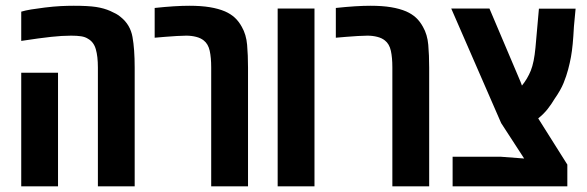

<svg xmlns="http://www.w3.org/2000/svg" viewBox="-20 -660 2080 680"><path d="M326.7 0V-420.9Q326.7 -460.4 319.3 -485.8Q312 -511.2 292 -522.5Q281.7 -529.3 267.1 -531.5Q252.4 -533.7 231.9 -533.7Q200.2 -533.7 161.4 -529.5Q122.6 -525.4 55.2 -515.1V-618.7Q69.3 -623 90.3 -626.5Q111.3 -629.9 138.7 -633.3Q170.4 -637.2 195.1 -638.4Q219.7 -639.6 241.2 -639.6Q292 -639.6 320.3 -635.3Q348.6 -630.9 370.6 -621.1Q381.8 -616.2 391.1 -611.1Q400.4 -606 408.2 -599.1Q441.4 -572.3 449.2 -529.3Q457 -486.3 457 -420.4V0ZM55.2 0V-402.3H185.5V0Z M728 0V-420.9Q728 -456.1 722.7 -480.2Q717.3 -504.4 701.7 -516.6Q690.9 -525.4 674.6 -529.5Q658.2 -533.7 639.6 -533.7Q627.4 -533.7 606.4 -532.5Q585.4 -531.2 564 -529.5Q542.5 -527.8 527.8 -526.4V-631.8Q564 -635.7 595.2 -637.7Q626.5 -639.6 650.4 -639.6Q692.4 -639.6 723.1 -634.5Q753.9 -629.4 776.9 -619.6Q796.9 -610.8 811.3 -597.7Q825.7 -584.5 836.4 -564.9Q852.1 -537.6 855.2 -501.2Q858.4 -464.8 858.4 -420.4V0Z M963.4 0V-629.9H1093.8V0Z M1369.6 0V-420.9Q1369.6 -456.1 1364.3 -480.2Q1358.9 -504.4 1343.3 -516.6Q1332.5 -525.4 1316.2 -529.5Q1299.8 -533.7 1281.2 -533.7Q1269 -533.7 1248 -532.5Q1227.1 -531.2 1205.6 -529.5Q1184.1 -527.8 1169.4 -526.4V-631.8Q1205.6 -635.7 1236.8 -637.7Q1268.1 -639.6 1292 -639.6Q1334 -639.6 1364.7 -634.5Q1395.5 -629.4 1418.5 -619.6Q1438.5 -610.8 1452.9 -597.7Q1467.3 -584.5 1478 -564.9Q1493.7 -537.6 1496.8 -501.2Q1500 -464.8 1500 -420.4V0Z M1583 0V-105H1752L1836.4 -98.6L1754.9 -224.1L1578.1 -629.9H1713.4L1823.2 -371.1L1828.6 -356.9Q1848.1 -380.9 1859.9 -409.9Q1871.6 -439 1876.5 -491.7L1888.7 -629.4H2018.6L2012.7 -566.4Q2010.7 -529.3 2008.3 -504.2Q2005.9 -479 2002.2 -458.5Q1998.5 -438 1992.2 -414.1Q1986.3 -391.6 1976.1 -366.2Q1965.8 -340.8 1944.3 -310.1Q1933.6 -292 1919.9 -274.4Q1906.2 -256.8 1886.2 -240.7L1989.3 -77.1V0Z"/></svg>

Font: Open Sans Condensed
Style: Regular
Weight: 400
Width: 3
Designer: Monotype Design Team
Foundry: Monotype Imaging Inc.
Version: Version 3.000